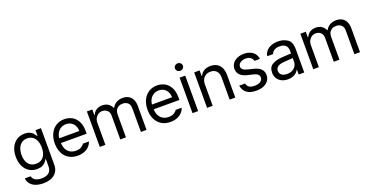

<svg xmlns="http://www.w3.org/2000/svg" viewBox="-31 -1608 5219 2698"><g transform="rotate(-20 2579.0 -259.5)"><path d="M57.6 55.7H145.5Q154.3 95.7 189.7 116.2Q225.1 136.7 282.2 136.7Q352.5 136.7 390.6 105.5Q428.7 74.2 428.7 9.8V-97.7H421.9Q407.7 -73.7 392.1 -55.7Q376.5 -37.6 345.5 -22.7Q314.5 -7.8 267.6 -7.8Q202.6 -7.8 151.4 -39.6Q100.1 -71.3 71 -131.1Q42 -190.9 42 -272.5Q42 -352.5 70.8 -412.6Q99.6 -472.7 150.9 -504.9Q202.1 -537.1 268.6 -537.1Q314.9 -537.1 345.9 -522Q377 -506.8 390.4 -491Q403.8 -475.1 423.8 -446.3H430.7V-530.3H512.7V14.6Q512.7 80.6 482.7 124.3Q452.6 168 400.9 189Q349.1 210 282.2 210Q218.3 210 169.2 191.9Q120.1 173.8 91.3 139.2Q62.5 104.5 57.6 55.7ZM430.7 -269.5Q430.7 -326.7 413.1 -370.1Q395.5 -413.6 361.6 -437.7Q327.6 -461.9 279.3 -461.9Q230 -461.9 195.8 -436.5Q161.6 -411.1 144.3 -367.4Q127 -323.7 127 -269.5Q127 -213.9 144.3 -171.9Q161.6 -129.9 195.8 -106.4Q230 -83 279.3 -83Q351.6 -83 391.1 -132.1Q430.7 -181.2 430.7 -269.5Z M621.1 -260.7Q621.1 -341.8 651.1 -404.5Q681.2 -467.3 735.6 -502.2Q790 -537.1 861.3 -537.1Q921.4 -537.1 973.1 -510.5Q1024.9 -483.9 1057.4 -424.6Q1089.8 -365.2 1089.8 -272.5V-237.3H705.1Q707 -182.1 728 -143.1Q749 -104 785.4 -83.7Q821.8 -63.5 869.1 -63.5Q914.1 -63.5 945.1 -80.3Q976.1 -97.2 992.2 -124H1082Q1069.3 -84 1039.8 -53.5Q1010.3 -22.9 966.6 -6.1Q922.9 10.7 869.1 10.7Q793.5 10.7 737.3 -22.9Q681.2 -56.6 651.1 -118.2Q621.1 -179.7 621.1 -260.7ZM1004.9 -308.6Q1004.9 -353 987.1 -387.9Q969.2 -422.9 936.5 -442.9Q903.8 -462.9 861.3 -462.9Q816.9 -462.9 782.5 -441.9Q748 -420.9 728.3 -385.5Q708.5 -350.1 705.6 -308.6Z M1199.2 -530.3H1280.3V-447.3H1287.1Q1304.2 -490.2 1341.1 -513.7Q1377.9 -537.1 1429.7 -537.1Q1480.5 -537.1 1516.1 -513.9Q1551.8 -490.7 1571.3 -447.3H1577.1Q1598.1 -489.3 1639.2 -513.2Q1680.2 -537.1 1736.3 -537.1Q1784.7 -537.1 1821 -517.1Q1857.4 -497.1 1877.9 -456.3Q1898.4 -415.5 1898.4 -354.5V0H1814.5V-353.5Q1814.5 -408.7 1784.2 -435.3Q1753.9 -461.9 1707 -461.9Q1670.9 -461.9 1644.5 -446.8Q1618.2 -431.6 1604.5 -405.3Q1590.8 -378.9 1590.8 -344.7V0H1505.9V-362.3Q1505.9 -391.6 1492.7 -414.3Q1479.5 -437 1455.8 -449.5Q1432.1 -461.9 1402.3 -461.9Q1370.6 -461.9 1343.3 -445.1Q1315.9 -428.2 1299.6 -398.4Q1283.2 -368.7 1283.2 -331.1V0H1199.2Z M2007.8 -260.7Q2007.8 -341.8 2037.8 -404.5Q2067.9 -467.3 2122.3 -502.2Q2176.8 -537.1 2248 -537.1Q2308.1 -537.1 2359.9 -510.5Q2411.6 -483.9 2444.1 -424.6Q2476.6 -365.2 2476.6 -272.5V-237.3H2091.8Q2093.8 -182.1 2114.7 -143.1Q2135.7 -104 2172.1 -83.7Q2208.5 -63.5 2255.9 -63.5Q2300.8 -63.5 2331.8 -80.3Q2362.8 -97.2 2378.9 -124H2468.8Q2456.1 -84 2426.5 -53.5Q2397 -22.9 2353.3 -6.1Q2309.6 10.7 2255.9 10.7Q2180.2 10.7 2124 -22.9Q2067.9 -56.6 2037.8 -118.2Q2007.8 -179.7 2007.8 -260.7ZM2391.6 -308.6Q2391.6 -353 2373.8 -387.9Q2356 -422.9 2323.2 -442.9Q2290.5 -462.9 2248 -462.9Q2203.6 -462.9 2169.2 -441.9Q2134.8 -420.9 2115 -385.5Q2095.2 -350.1 2092.3 -308.6Z M2585.9 -530.3H2669.9V0H2585.9ZM2569.3 -673.8Q2569.3 -697.3 2586.4 -713.4Q2603.5 -729.5 2627.9 -729.5Q2652.3 -729.5 2669.9 -713.4Q2687.5 -697.3 2687.5 -673.8Q2687.5 -650.4 2669.9 -634.3Q2652.3 -618.2 2627.9 -618.2Q2603.5 -618.2 2586.4 -634.3Q2569.3 -650.4 2569.3 -673.8Z M2887.7 0H2803.7V-530.3H2884.8V-447.3H2891.6Q2911.6 -489.7 2950 -513.4Q2988.3 -537.1 3046.9 -537.1Q3101.6 -537.1 3141.6 -514.9Q3181.6 -492.7 3203.6 -447.8Q3225.6 -402.8 3225.6 -336.9V0H3141.6V-331.1Q3141.6 -392.6 3109.9 -427.2Q3078.1 -461.9 3021.5 -461.9Q2982.4 -461.9 2952.1 -445.1Q2921.9 -428.2 2904.8 -395.8Q2887.7 -363.3 2887.7 -318.4Z M3547.9 -465.8Q3515.6 -465.8 3490 -455.3Q3464.4 -444.8 3450 -426.5Q3435.5 -408.2 3435.5 -385.7Q3435.5 -359.4 3457.8 -340.8Q3480 -322.3 3526.4 -311.5L3605.5 -292Q3676.8 -274.9 3711.9 -239.5Q3747.1 -204.1 3747.1 -148.4Q3747.1 -102.1 3722.4 -66.2Q3697.8 -30.3 3650.9 -9.8Q3604 10.7 3539.1 10.7Q3449.7 10.7 3397.5 -27.6Q3345.2 -65.9 3335 -138.7H3422.9Q3430.2 -100.1 3458.5 -81.3Q3486.8 -62.5 3537.1 -62.5Q3593.8 -62.5 3627 -84.5Q3660.2 -106.4 3660.2 -143.6Q3660.2 -171.9 3639.2 -190.7Q3618.2 -209.5 3573.2 -219.7L3493.2 -238.3Q3423.8 -254.4 3387.7 -291Q3351.6 -327.6 3351.6 -380.9Q3351.6 -425.8 3376.2 -461.4Q3400.9 -497.1 3445.6 -517.1Q3490.2 -537.1 3547.9 -537.1Q3601.6 -537.1 3642.6 -519Q3683.6 -501 3707.8 -468.3Q3731.9 -435.5 3737.3 -392.6H3655.3Q3646 -427.2 3619.4 -446.5Q3592.8 -465.8 3547.9 -465.8Z M4030.3 -306.6Q4063.5 -309.1 4104.7 -311.3Q4146 -313.5 4173.8 -314.5V-357.4Q4173.8 -408.7 4143.3 -436.3Q4112.8 -463.9 4053.7 -463.9Q4005.4 -463.9 3974.6 -444.1Q3943.8 -424.3 3934.6 -392.6H3846.7Q3852.1 -435.1 3879.9 -467.8Q3907.7 -500.5 3953.9 -518.8Q4000 -537.1 4057.6 -537.1Q4133.8 -537.1 4195.3 -498.3Q4256.8 -459.5 4256.8 -349.6V0H4173.8V-72.3H4169.9Q4160.2 -51.8 4139.9 -32.5Q4119.6 -13.2 4087.2 -0.2Q4054.7 12.7 4011.7 12.7Q3960.9 12.7 3919.9 -6.8Q3878.9 -26.4 3855 -63.2Q3831.1 -100.1 3831.1 -150.4Q3831.1 -232.9 3887.5 -266.6Q3943.8 -300.3 4030.3 -306.6ZM4026.4 -62.5Q4071.8 -62.5 4105.2 -80.6Q4138.7 -98.6 4156.2 -128.4Q4173.8 -158.2 4173.8 -192.4V-245.6Q4162.1 -245.1 4109.4 -241.2L4040 -236.3Q3980.5 -232.4 3947.8 -210.4Q3915 -188.5 3915 -146.5Q3915 -106 3945.6 -84.2Q3976.1 -62.5 4026.4 -62.5Z M4391.6 -530.3H4472.7V-447.3H4479.5Q4496.6 -490.2 4533.4 -513.7Q4570.3 -537.1 4622.1 -537.1Q4672.9 -537.1 4708.5 -513.9Q4744.1 -490.7 4763.7 -447.3H4769.5Q4790.5 -489.3 4831.5 -513.2Q4872.6 -537.1 4928.7 -537.1Q4977.1 -537.1 5013.4 -517.1Q5049.8 -497.1 5070.3 -456.3Q5090.8 -415.5 5090.8 -354.5V0H5006.8V-353.5Q5006.8 -408.7 4976.6 -435.3Q4946.3 -461.9 4899.4 -461.9Q4863.3 -461.9 4836.9 -446.8Q4810.5 -431.6 4796.9 -405.3Q4783.2 -378.9 4783.2 -344.7V0H4698.2V-362.3Q4698.2 -391.6 4685.1 -414.3Q4671.9 -437 4648.2 -449.5Q4624.5 -461.9 4594.7 -461.9Q4563 -461.9 4535.6 -445.1Q4508.3 -428.2 4491.9 -398.4Q4475.6 -368.7 4475.6 -331.1V0H4391.6Z"/></g></svg>

Font: WEMIX Pretendard
Style: Regular
Weight: 400
Designer: Base glyphs from Inter by Rasmus Andersson; Hangeul glyphs from Noto Sans CJK(Source Han Sans) by Jang Soo-young and Kan
Foundry: Kil Hyung-jin
Version: Version 1.000